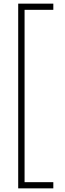

<svg xmlns="http://www.w3.org/2000/svg" viewBox="-20 -819 358 1055"><path d="M273 216H80V-799H273V-765H115V182H273Z"/></svg>

Font: Noto Sans Sinhala Condensed ExtraLight
Style: Regular
Weight: 200
Width: 3
Designer: Jelle Bosma - Monotype Design Team
Foundry: Monotype Imaging Inc.
Version: Version 2.006; ttfautohint (v1.8.4.7-5d5b)